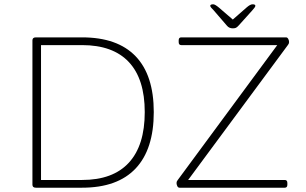

<svg xmlns="http://www.w3.org/2000/svg" viewBox="-20 -874 1423 894"><path d="M147 0Q131 0 131 -14V-686Q131 -700 147 -700H362Q527 -700 611.5 -612Q696 -524 696 -352Q696 -179 611.5 -89.5Q527 0 362 0ZM171 -36H362Q506 -36 580 -116.5Q654 -197 654 -352Q654 -506 580 -585Q506 -664 362 -664H171ZM816 0Q809 0 805.5 -7.5Q802 -15 802 -22Q802 -29 807 -35L1271 -664H824Q812 -664 812 -678V-686Q812 -700 824 -700H1312Q1318 -700 1322 -693Q1326 -686 1326 -678Q1326 -671 1321 -665L856 -36H1306Q1318 -36 1318 -22V-14Q1318 0 1306 0ZM1156 -854Q1169 -854 1169 -847Q1169 -843 1164.5 -837.5Q1160 -832 1155 -826L1092 -756Q1084 -747 1078.5 -744.5Q1073 -742 1064 -742Q1047 -742 1037 -754L974 -827Q969 -832 964 -837.5Q959 -843 959 -847Q959 -851 963 -852.5Q967 -854 973 -854Q981 -854 999 -839L1064 -783L1128 -839Q1145 -854 1156 -854Z"/></svg>

Font: Asap Semi Expanded Thin
Style: Regular
Weight: 100
Width: 6
Designer: Pablo Cosgaya
Foundry: Omnibus-Type
Version: Version 3.001; ttfautohint (v1.8.4.7-5d5b)